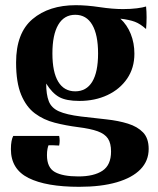

<svg xmlns="http://www.w3.org/2000/svg" viewBox="-20 -495 610 740"><path d="M270 -143Q313 -143 335.5 -180Q358 -217 358 -289Q358 -361 335.5 -399.5Q313 -438 270 -438Q227 -438 204.5 -399.5Q182 -361 182 -289Q182 -217 204.5 -180Q227 -143 270 -143ZM22 80Q22 62 24.5 49Q27 36 31 29H208Q212 47 208 66Q196 65 186.5 65Q177 65 167 65Q165 69 163 79Q161 89 161 103Q161 151 191.5 168Q222 185 282 185Q342 185 375 163Q408 141 408 89Q408 57 396 39Q384 21 356.5 11Q329 1 281 -5Q234 -11 191 -22Q148 -33 114.5 -58Q81 -83 61.5 -130Q42 -177 42 -254Q42 -368 105.5 -421.5Q169 -475 272 -475Q314 -475 364 -467.5Q414 -460 454 -460Q484 -460 507.5 -463Q531 -466 543 -470Q547 -430 543 -383Q521 -403 500 -411Q479 -419 444 -423Q470 -399 484 -364Q498 -329 498 -288Q498 -233 470 -192Q442 -151 394 -128.5Q346 -106 286 -106Q235 -106 208 -121Q181 -136 158 -173Q158 -131 168 -105Q178 -79 207 -66Q236 -53 292 -46Q343 -40 389.5 -35Q436 -30 473 -18.5Q510 -7 531.5 15.5Q553 38 553 79Q553 125 521.5 157.5Q490 190 430 207.5Q370 225 285 225Q158 225 90 191Q22 157 22 80Z"/></svg>

Font: Poltawski Nowy
Style: Bold
Weight: 700
Designer: Adam Pótawski, Mateusz Machalski, Borys Kosmynka, Ania Wieluska
Foundry: Capitalics.wtf
Version: Version 1.001;gftools[0.9.25]